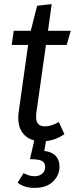

<svg xmlns="http://www.w3.org/2000/svg" viewBox="-20 -677 366 936"><path d="M157 -126Q156 -119 156 -107Q156 -84 166.5 -72.5Q177 -61 199 -61Q215 -61 230.5 -66Q246 -71 267 -82L294 -23Q252 6 204 11L196 59Q233 63 251.5 83Q270 103 270 135Q270 178 238 208.5Q206 239 149 239Q97 239 66 213L95 167Q109 174 121 178Q133 182 149 182Q171 182 185.5 170Q200 158 200 138Q200 116 184.5 107.5Q169 99 126 99L147 8Q110 -2 89.5 -30.5Q69 -59 69 -101Q69 -120 71 -130L117 -458H37L47 -527H130L161 -649L232 -657L214 -527H325L305 -458H204Z"/></svg>

Font: Fira Sans Condensed
Style: Italic
Weight: 400
Width: 3
Italic angle: -8°
Designer: bBox Type GmbH & Carrois Corporate GbR & Edenspiekermann AG
Foundry: bBox Type GmbH & Carrois Corporate GbR & Edenspiekermann AG
Version: Version 4.301